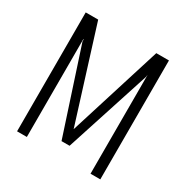

<svg xmlns="http://www.w3.org/2000/svg" viewBox="-145 -743 841 867"><g transform="rotate(30 275.0 -310.0)"><path d="M58 0V-620H123L273 -141L274 -137H275L276 -141L426 -620H492V0H441V-514V-516L439 -503L296 -62H254L111 -499V-509L109 -511V0Z"/></g></svg>

Font: Smooch Sans Thin
Style: Regular
Weight: 400
Version: Version 1.010